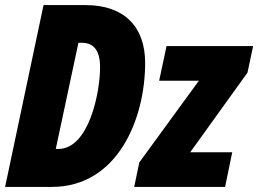

<svg xmlns="http://www.w3.org/2000/svg" viewBox="-25 -734 1014 754"><path d="M-5 0H179C435 0 545 -264 545 -487C545 -628 464 -714 311 -714H146ZM194 -149 283 -566H296C344 -566 368 -535 368 -469C368 -371 324 -149 204 -149ZM502 0H859L887 -136H722L947 -449L969 -553H629L600 -417H756L522 -96Z"/></svg>

Font: Noto Sans UI Condensed Black
Style: Italic
Weight: 900
Width: 3
Italic angle: -192°
Designer: Monotype Design Team
Foundry: Monotype Imaging Inc.
Version: Version 1.901